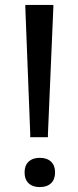

<svg xmlns="http://www.w3.org/2000/svg" viewBox="-20 -760 319 781"><path d="M142 1Q113 1 96.5 -14.5Q80 -30 80 -59Q80 -87 96.5 -102.5Q113 -118 142 -118Q171 -118 187.5 -102.5Q204 -87 204 -59Q204 -30 187.5 -14.5Q171 1 142 1ZM103 -215 83 -730V-740H197V-730L175 -215V-202H103Z"/></svg>

Font: Encode Sans Wide
Style: Medium
Weight: 500
Designer: Pablo Impallari, Andres Torresi
Foundry: Pablo Impallari, Andres Torresi
Version: Version 1.000; ttfautohint (v1.00) -l 8 -r 50 -G 200 -x 14 -